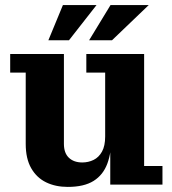

<svg xmlns="http://www.w3.org/2000/svg" viewBox="-20 -725 674 754"><path d="M246 9Q198 9 161 -9Q124 -27 102.5 -64.5Q81 -102 81 -160V-440H20V-513H231V-160Q231 -124 250.5 -105.5Q270 -87 303 -87Q327 -87 347.5 -97Q368 -107 380.5 -129.5Q393 -152 393 -189L418 -190Q418 -127 401.5 -82.5Q385 -38 347.5 -14.5Q310 9 246 9ZM413 0V-162L393 -158V-440H319V-513H546V-73H618V0ZM330 -567 414 -705H564L420 -567ZM170 -567 227 -705H359L251 -567Z"/></svg>

Font: Montagu Slab 144pt SemiBold
Style: Regular
Weight: 600
Version: Version 1.000